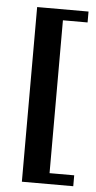

<svg xmlns="http://www.w3.org/2000/svg" viewBox="-50 -675 369 737"><g transform="rotate(5 134.0 -306.5)"><path d="M166 -601V-12H261V30H63V-643H261V-601Z"/></g></svg>

Font: Arya
Style: Regular
Weight: 400
Designer: Eduardo Rodriguez Tunni, Modular Infotech
Foundry: Eduardo Rodriguez Tunni, Modular Infotech
Version: Version 1.002